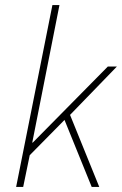

<svg xmlns="http://www.w3.org/2000/svg" viewBox="-20 -742 484 762"><path d="M44 0 188 -722H216L108 -176H110L408 -478H444L258 -286L374 0H344L236 -266L98 -126L72 0Z"/></svg>

Font: Source Sans 3
Style: Italic
Weight: 200
Italic angle: -11°
Designer: Paul D. Hunt
Foundry: Adobe
Version: Version 3.046;hotconv 1.0.118;makeotfexe 2.5.65603